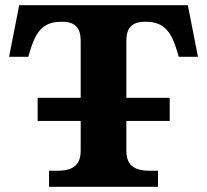

<svg xmlns="http://www.w3.org/2000/svg" viewBox="-20 -720 798 740"><path d="M467 -140V-254H634V-343H467V-563C467 -613 489 -636 538 -636H544C617 -636 643 -590 664 -518L669 -501H743L704 -700H54L15 -501H89L94 -518C115 -590 141 -636 214 -636H220C269 -636 291 -613 291 -563V-343H125V-254H291V-140C291 -86 264 -62 202 -62H169V0H589V-62H556C494 -62 467 -86 467 -140Z"/></svg>

Font: LT Superior Serif ExtraBold
Style: Regular
Weight: 800
Designer: Daniel Lyons
Foundry: LyonsType
Version: Version 2.120;FEAKit 1.0